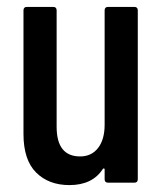

<svg xmlns="http://www.w3.org/2000/svg" viewBox="-20 -529 470 556"><path d="M283 -499Q283 -509 293 -509H369Q379 -509 379 -499V-10Q379 0 369 0H293Q283 0 283 -10V-39Q282 -43 278 -40Q248 7 181 7Q121 7 84.5 -29.5Q48 -66 48 -141V-499Q48 -509 58 -509H134Q144 -509 144 -499V-162Q144 -76 212 -76Q245 -76 264 -100.5Q283 -125 283 -168Z"/></svg>

Font: Barlow Condensed Medium
Style: Regular
Weight: 500
Width: 3
Designer: Jeremy Tribby
Foundry: Tribby Type
Version: Version 1.422;hotconv 1.0.109;makeotfexe 2.5.65596